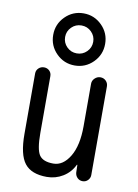

<svg xmlns="http://www.w3.org/2000/svg" viewBox="-91 -875 682 946"><g transform="rotate(10 250.0 -402.5)"><path d="M200.2 -635.7Q220.7 -615.2 250 -615.2Q279.3 -615.2 299.8 -635.7Q320.3 -656.2 320.3 -685.1Q320.3 -713.9 299.8 -734.4Q279.3 -754.9 250 -754.9Q220.7 -754.9 200.2 -734.4Q179.7 -713.9 179.7 -685.1Q179.7 -656.2 200.2 -635.7ZM158.2 -777.3Q196.3 -815.4 250 -815.4Q303.7 -815.4 341.8 -777.3Q379.9 -739.3 379.9 -685.1Q379.9 -630.9 341.8 -592.8Q303.7 -554.7 250 -554.7Q196.3 -554.7 158.2 -592.8Q120.1 -630.9 120.1 -685.1Q120.1 -739.3 158.2 -777.3ZM210 9.8Q132.8 9.8 99.1 -33.2Q65.4 -76.2 65.4 -179.7V-482.4Q65.4 -498 76.7 -508.8Q87.9 -519.5 104 -519.5Q120.1 -519.5 130.9 -508.8Q141.6 -498 141.6 -482.4V-198.2Q141.6 -115.2 160.2 -87.9Q178.7 -60.5 230.5 -60.5Q279.3 -60.5 312.5 -115.7Q345.7 -170.9 345.7 -267.6V-480.5Q345.7 -496.1 357.9 -507.8Q370.1 -519.5 386.2 -519.5Q402.3 -519.5 413.6 -508.3Q424.8 -497.1 424.8 -480.5V-37.1Q424.8 -22.5 414.1 -11.2Q403.3 0 387.7 0Q372.1 0 361.3 -10.7Q350.6 -21.5 349.6 -37.1L348.6 -74.2Q348.6 -75.2 347.7 -75.2Q345.7 -75.2 345.7 -74.2Q327.1 -35.2 290.5 -12.7Q253.9 9.8 210 9.8Z"/></g></svg>

Font: Rounded-X Mgen+ 1m regular
Style: Regular
Weight: 400
Designer: [Source Han Sans]
Ryoko NISHIZUKA  (kana & ideographs); Paul D. Hunt (Latin, Greek & Cyrillic); Wenlong ZHANG  (bopomofo
Version: Version 1.059.20150602